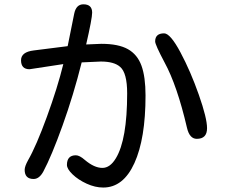

<svg xmlns="http://www.w3.org/2000/svg" viewBox="-20 -799 1040 878"><path d="M177.7 -13.7Q159.2 19.5 133.8 19.5Q92.8 19.5 92.8 -22.5Q92.8 -38.1 108.4 -66.4Q145.5 -130.9 194.3 -264.6Q243.2 -398.4 269.5 -505.9L115.2 -482.4Q76.2 -482.4 76.2 -523.4Q76.2 -561.5 134.8 -568.4L289.1 -587.9L290 -590.8L319.3 -736.3Q328.1 -779.3 361.3 -779.3Q401.4 -779.3 401.4 -741.2Q401.4 -714.8 374 -595.7L443.4 -598.6Q521.5 -598.6 564.9 -574.2Q608.4 -549.8 627 -498.5Q645.5 -447.3 645.5 -362.3Q645.5 -165 594.7 -53.2Q543.9 58.6 452.1 58.6Q415 58.6 376.5 41Q337.9 23.4 312 -1.5Q286.1 -26.4 286.1 -44.9Q286.1 -88.9 327.1 -88.9Q343.8 -88.9 368.2 -67.4Q411.1 -31.2 448.2 -31.2Q483.4 -31.2 509.8 -75.2Q561.5 -160.2 561.5 -372.1Q561.5 -465.8 529.3 -493.2Q502 -517.6 441.4 -517.6L353.5 -513.7Q316.4 -365.2 266.1 -225.1Q215.8 -85 177.7 -13.7ZM926.8 -212.9Q926.8 -164.1 879.9 -164.1Q846.7 -164.1 835 -214.8Q790 -408.2 732.4 -513.7Q689.5 -594.7 689.5 -609.4Q689.5 -646.5 730.5 -646.5Q758.8 -646.5 805.2 -559.6Q851.6 -472.7 889.2 -365.7Q926.8 -258.8 926.8 -212.9Z"/></svg>

Font: FakePearl
Style: Regular
Weight: 400
Version: Version 1.2